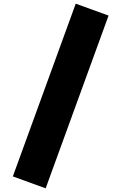

<svg xmlns="http://www.w3.org/2000/svg" viewBox="-20 -841 662 1047"><path d="M393 -821 572 -756 229 186 50 121Z"/></svg>

Font: Syne ExtraBold
Style: Regular
Weight: 800
Designer: Lucas Descroix
Foundry: Bonjour Monde
Version: Version 2.200; ttfautohint (v1.8.4)